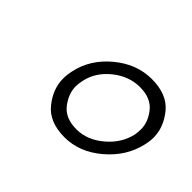

<svg xmlns="http://www.w3.org/2000/svg" viewBox="-74 -805 559 559"><g transform="rotate(45 205.0 -526.0)"><path d="M286 -676Q349 -676 379.5 -638.5Q410 -601 410 -559Q410 -544 406 -527Q392 -465 339.5 -420.5Q287 -376 226 -376Q163 -376 132.5 -414Q102 -452 102 -494Q102 -510 106 -528Q119 -589 171.5 -632.5Q224 -676 286 -676ZM278 -635Q233 -635 194.5 -604Q156 -573 147 -529Q144 -516 144 -504Q144 -474 166 -445.5Q188 -417 234 -417Q278 -417 316.5 -449.5Q355 -482 365 -527Q367 -539 367 -550Q367 -580 345 -607.5Q323 -635 278 -635Z"/></g></svg>

Font: New Athena Unicode
Style: Italic
Weight: 400
Designer: J. Rusten 1997; rev. by R. Hancock 2001, 2002, rev. by D. Mastronarde 2002-2019
Foundry: Society for Classical Studies (formerly American Philological Association)
Version: Version 5.008